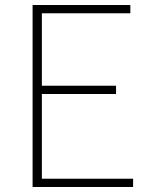

<svg xmlns="http://www.w3.org/2000/svg" viewBox="-20 -746 602 766"><path d="M110 0V-726H500V-693H147V-404H443V-371H147V-33H511V0Z"/></svg>

Font: Noto Sans TC Thin Thin
Style: Regular
Weight: 250
Version: Version 2.004-H2;hotconv 1.0.118;makeotfexe 2.5.65603